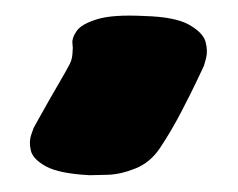

<svg xmlns="http://www.w3.org/2000/svg" viewBox="-20 -108 297 240"><path d="M92 111Q54 109 37.5 100Q21 91 18.5 80Q16 69 19 60.5Q22 52 22 52Q22 52 27.5 42Q33 32 41 18Q49 4 56 -8Q63 -20 65 -24Q70 -32 70.5 -40Q71 -48 71 -48Q71 -48 70.5 -54.5Q70 -61 76 -69.5Q82 -78 101.5 -84Q121 -90 160 -88Q199 -87 216.5 -77Q234 -67 237 -55.5Q240 -44 237.5 -35Q235 -26 235 -26Q235 -26 227 -9Q219 8 206.5 32Q194 56 180 77Q168 95 149.5 102.5Q131 110 114.5 110.5Q98 111 92 111Z"/></svg>

Font: Nerko One
Style: Regular
Weight: 400
Designer: Nermin Kahrimanovic
Foundry: Nermin Kahrimanovic
Version: Version 1.101